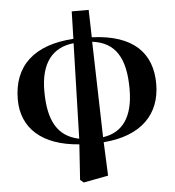

<svg xmlns="http://www.w3.org/2000/svg" viewBox="-61 -774 966 1060"><g transform="rotate(-5 421.5 -243.5)"><path d="M474 -540C603 -524 657 -433 657 -262C657 -105 595 -25 488 -10ZM356 -13C237 -37 187 -128 187 -292C187 -448 254 -529 371 -541ZM470 -717H376L372 -565C154 -552 37 -445 37 -258C37 -99 148 3 354 18L341 214L360 230L497 204L489 18C698 2 806 -109 806 -278C806 -447 706 -556 474 -565Z"/></g></svg>

Font: Noto Serif KR Black
Style: Regular
Weight: 900
Version: Version 1.001;PS 1.001;hotconv 16.6.54;makeotf.lib2.5.65590